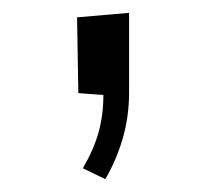

<svg xmlns="http://www.w3.org/2000/svg" viewBox="-20 -145 321 299"><path d="M144 134 109 117Q126 88 133.5 61Q141 34 141 3L102 0L100 -118L181 -125V-1Q181 37 171 71Q161 105 144 134Z"/></svg>

Font: Truculenta
Style: Regular
Weight: 400
Designer: Ivan Castro, Eva Sanz & Omnibus-Type Team
Foundry: Omnibus-Type
Version: Version 1.002